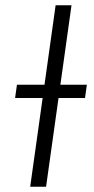

<svg xmlns="http://www.w3.org/2000/svg" viewBox="-20 -705 356 725"><path d="M301 -335H201L154 0H94L141 -335H37L44 -385H148L190 -685H250L208 -385H308Z"/></svg>

Font: Fira Sans Light
Style: Italic
Weight: 300
Italic angle: -8°
Designer: bBox Type GmbH & Carrois Corporate GbR & Edenspiekermann AG
Foundry: bBox Type GmbH & Carrois Corporate GbR & Edenspiekermann AG
Version: Version 4.301